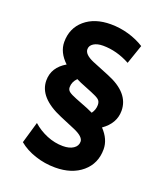

<svg xmlns="http://www.w3.org/2000/svg" viewBox="-150 -815 907 1044"><g transform="rotate(20 303.0 -293.0)"><path d="M390.1 -445.8Q525.9 -391.1 525.9 -288.1Q525.9 -215.3 457 -167Q505.9 -115.7 505.9 -58.1Q505.9 24.4 446.8 74.7Q387.7 125 291 125Q231 125 175 106.4Q119.1 87.9 80.1 55.2L116.2 -68.8Q152.3 -36.6 198 -17.8Q243.7 1 291 1Q328.6 1 351.3 -14.2Q374 -29.3 374 -54.2Q374 -83 315.9 -107.9L228 -145Q85 -205.1 85 -304.2Q85 -379.9 159.2 -422.9Q105 -474.1 105 -534.2Q105 -613.8 161.6 -662.4Q218.3 -710.9 311 -710.9Q363.8 -710.9 414.6 -696.3Q465.3 -681.6 505.9 -655.8L467.8 -544.9Q390.1 -586.9 311 -586.9Q277.8 -586.9 257.3 -574Q236.8 -561 236.8 -540Q236.8 -509.3 292 -485.8ZM344.2 -237.8 377 -223.1Q394 -246.1 394 -273.9Q394 -294.4 381.3 -304.7Q368.7 -314.9 335.9 -328.1L267.1 -356L241.2 -368.2Q216.8 -343.8 216.8 -313Q216.8 -296.9 229.5 -287.4Q242.2 -277.8 272 -266.1Z"/></g></svg>

Font: Gully
Style: Bold
Weight: 700
Designer: jaikishan Patel
Foundry: MagicType
Version: Version 1.000;Glyphs 3.2 (3242)